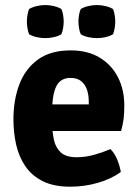

<svg xmlns="http://www.w3.org/2000/svg" viewBox="-20 -708 537 743"><path d="M127 -201V-304H323.5V-315.5Q323.5 -340.5 316.5 -361Q309.5 -381.5 294 -394Q278.5 -406.5 253 -406.5Q214.5 -406.5 198.2 -374.8Q182 -343 182 -279V-234Q182 -198 188.5 -167.5Q195 -137 215.2 -118.2Q235.5 -99.5 276.5 -99.5Q310.5 -99.5 343.8 -108.8Q377 -118 407.5 -131Q424 -114.5 434 -89.5Q444 -64.5 447.5 -42.5Q410 -15 357.8 -0.2Q305.5 14.5 252.5 14.5Q187.5 14.5 144.8 -7.2Q102 -29 77.2 -66Q52.5 -103 42.2 -149.5Q32 -196 32 -246Q32 -321.5 55 -381.8Q78 -442 126.8 -477.5Q175.5 -513 253.5 -513Q319.5 -513 365.8 -485Q412 -457 436.5 -409Q461 -361 461 -300.5Q461 -268.5 458.2 -247Q455.5 -225.5 448.5 -201ZM84 -624.5Q84 -634.5 86 -648.2Q88 -662 92.5 -673Q105 -680.5 122.2 -684.5Q139.5 -688.5 155 -688.5Q171 -688.5 188.2 -684.5Q205.5 -680.5 217.5 -673Q222.5 -662 224.5 -648.2Q226.5 -634.5 226.5 -624.5Q226.5 -614.5 224.5 -600.8Q222.5 -587 217.5 -575.5Q205.5 -568 188.2 -564.2Q171 -560.5 155 -560.5Q139.5 -560.5 122.2 -564.2Q105 -568 92.5 -575.5Q88 -587 86 -600.8Q84 -614.5 84 -624.5ZM283.5 -624.5Q283.5 -634.5 285.5 -648.2Q287.5 -662 292.5 -673Q304.5 -680.5 321.8 -684.5Q339 -688.5 355 -688.5Q371 -688.5 388 -684.5Q405 -680.5 417.5 -673Q422 -662 424 -648.2Q426 -634.5 426 -624.5Q426 -614.5 424 -600.8Q422 -587 417.5 -575.5Q405 -568 388 -564.2Q371 -560.5 355 -560.5Q339 -560.5 321.8 -564.2Q304.5 -568 292.5 -575.5Q287.5 -587 285.5 -600.8Q283.5 -614.5 283.5 -624.5Z"/></svg>

Font: Signika Negative
Style: Bold
Weight: 700
Designer: Anna Giedry
Foundry: Anna Giedry
Version: Version 2.001